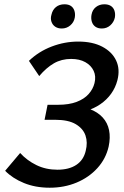

<svg xmlns="http://www.w3.org/2000/svg" viewBox="-20 -864 579 896"><path d="M212 12Q145 12 91.5 -10Q38 -32 4 -67L74 -150Q106 -115 150 -93.5Q194 -72 248 -72Q302 -72 336 -94.5Q370 -117 380 -160Q390 -199 379 -231.5Q368 -264 333.5 -284.5Q299 -305 237 -305H188L202 -375H251Q302 -375 337.5 -388.5Q373 -402 393.5 -425Q414 -448 421 -476Q429 -508 417 -533.5Q405 -559 378 -574Q351 -589 312 -589Q267 -589 231.5 -568.5Q196 -548 163 -509L115 -580Q161 -624 221.5 -647Q282 -670 345 -670Q412 -670 457.5 -646Q503 -622 522 -581.5Q541 -541 528 -490Q519 -455 498.5 -426.5Q478 -398 448 -377.5Q418 -357 381.5 -346.5Q345 -336 305 -336L313 -369Q362 -369 399 -355Q436 -341 459 -316Q482 -291 489 -256.5Q496 -222 487 -180Q474 -123 434.5 -79.5Q395 -36 337.5 -12Q280 12 212 12ZM268 -731Q250 -731 237.5 -739.5Q225 -748 220 -763Q215 -778 220 -795Q225 -818 241 -831Q257 -844 281 -844Q299 -844 310.5 -836.5Q322 -829 327 -814.5Q332 -800 329 -782Q325 -760 308 -745.5Q291 -731 268 -731ZM455 -731Q437 -731 425 -739.5Q413 -748 408.5 -763Q404 -778 407 -795Q411 -818 427.5 -831Q444 -844 467 -844Q485 -844 497 -836.5Q509 -829 514 -814.5Q519 -800 516 -782Q511 -760 494.5 -745.5Q478 -731 455 -731Z"/></svg>

Font: Ysabeau SemiBold
Style: Italic
Weight: 600
Italic angle: -12°
Designer: Christian Thalmann (Catharsis Fonts)
Version: Version 2.002